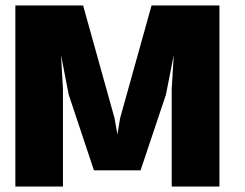

<svg xmlns="http://www.w3.org/2000/svg" viewBox="-20 -680 894 700"><path d="M780 -660V0H606V-355L613.5 -479.5L585 -335L492.5 -59H322.5L230.5 -335L202.5 -479.5L209.5 -355V0H36V-660H283L397.5 -249.5L408 -190L418 -249.5L532.5 -660Z"/></svg>

Font: League Spartan Thin ExtraBold
Style: Regular
Weight: 800
Version: Version 2.002